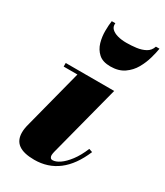

<svg xmlns="http://www.w3.org/2000/svg" viewBox="-188 -818 780 906"><g transform="rotate(30 202.0 -365.0)"><path d="M154 10Q96.5 10 68.2 -10.5Q40 -31 40 -73Q40 -84.5 41.5 -94Q43 -103.5 44.5 -110L130 -440.5H55V-460H319L217.5 -69.5Q216.5 -65 215.5 -59.8Q214.5 -54.5 214.5 -50Q214.5 -42.5 218.2 -37Q222 -31.5 230 -31.5Q247 -31.5 268.8 -46.2Q290.5 -61 313 -90.5Q335.5 -120 354 -164.5L373 -158Q337.5 -73.5 282.8 -31.8Q228 10 154 10ZM244.5 -551Q203 -551 180.5 -571.5Q158 -592 149.2 -622.5Q140.5 -653 140.8 -685Q141 -717 144.5 -739.5H164Q161.5 -721 173.2 -709.2Q185 -697.5 206.2 -691.5Q227.5 -685.5 254.5 -685.5Q281.5 -685.5 308.5 -689Q335.5 -692.5 356.2 -703.8Q377 -715 385 -739.5H404.5Q401 -717 392 -685Q383 -653 365.8 -622.5Q348.5 -592 319 -571.5Q289.5 -551 244.5 -551Z"/></g></svg>

Font: Bodoni Moda 11pt Black
Style: Italic
Weight: 900
Italic angle: -13°
Designer: Owen Earl
Foundry: indestructible type
Version: Version 2.004